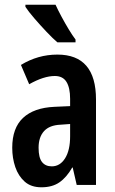

<svg xmlns="http://www.w3.org/2000/svg" viewBox="-20 -879 489 816"><path d="M224 -647Q388 -647 388 -456V-93H306L289 -167H287Q263 -125 232.5 -104Q202 -83 156 -83Q112 -83 85 -107Q58 -131 45 -169Q32 -207 32 -251Q32 -335 78 -378Q124 -421 211 -425L278 -428V-459Q278 -506 262.5 -531Q247 -556 213 -556Q166 -556 104 -521L69 -603Q141 -647 224 -647ZM237 -349Q190 -347 167 -321.5Q144 -296 144 -251Q144 -209 158.5 -190.5Q173 -172 200 -172Q235 -172 256.5 -206Q278 -240 278 -300V-352ZM216 -859Q226 -837 241 -809Q256 -781 272 -754.5Q288 -728 301 -711V-699H224Q205 -715 178 -743.5Q151 -772 126 -801Q101 -830 88 -850V-859Z"/></svg>

Font: Noto Sans Kannada UI ExtraCondensed SemiBold
Style: Regular
Weight: 600
Width: 2
Designer: Jelle Bosma - Monotype Design Team
Foundry: Monotype Imaging Inc.
Version: Version 2.005; ttfautohint (v1.8.4.7-5d5b)